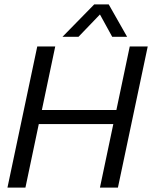

<svg xmlns="http://www.w3.org/2000/svg" viewBox="-20 -856 694 876"><path d="M265 -688 410 -836H476L560 -688H492L436 -790L338 -688ZM14 0 150 -644H232L171 -354H511L572 -644H654L518 0H436L497 -290H157L96 0Z"/></svg>

Font: Kanit Light
Style: Italic
Weight: 300
Italic angle: -12°
Designer: Katatrad Team
Foundry: CadsonDemak
Version: Version 2.000; ttfautohint (v1.8.3)